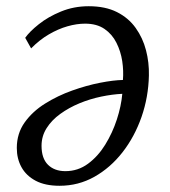

<svg xmlns="http://www.w3.org/2000/svg" viewBox="-20 -584 546 617"><path d="M61 -462.5Q75 -482.5 104.8 -506.2Q134.5 -530 176 -547Q217.5 -564 265 -564Q318.5 -564 355.8 -545.2Q393 -526.5 416 -494.2Q439 -462 449.2 -422.5Q459.5 -383 458.5 -341.5Q457 -272 434.8 -208.2Q412.5 -144.5 373.8 -94.8Q335 -45 283.5 -16Q232 13 171.5 13Q125 13 94.5 -3.2Q64 -19.5 49 -46.8Q34 -74 34 -108.5Q34 -155 59.2 -190.5Q84.5 -226 125 -251.2Q165.5 -276.5 211.8 -293Q258 -309.5 301.5 -318Q345 -326.5 375 -327Q377.5 -356 372.8 -387.5Q368 -419 354.2 -446.5Q340.5 -474 315.8 -491Q291 -508 253.5 -508Q226.5 -508 196.8 -499.5Q167 -491 137 -473.5Q107 -456 80 -428.5ZM190 -34Q230.5 -34 262.8 -57.8Q295 -81.5 318.2 -119.2Q341.5 -157 355.5 -200Q369.5 -243 373 -282.5Q341 -281 305 -273.5Q269 -266 235.2 -252Q201.5 -238 173.8 -218Q146 -198 129.8 -172.2Q113.5 -146.5 113.5 -115.5Q113.5 -75 134.2 -54.5Q155 -34 190 -34Z"/></svg>

Font: Merriweather 20pt Light
Style: Italic
Weight: 300
Italic angle: -7.8°
Version: Version 2.101